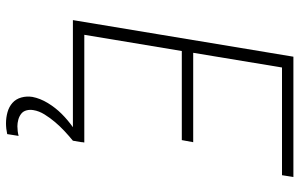

<svg xmlns="http://www.w3.org/2000/svg" viewBox="-199 -576 998 640"><g transform="rotate(90 300.0 -256.0)"><path d="M47 0 169 -735H570L564 -697H205L156 -401H454L447 -363H150L96 -38H455L449 0ZM391 223Q372 223 354 218Q336 213 323 201.5Q310 190 305 172Q300 154 303 135Q308 109 323.5 83.5Q339 58 359.5 37.5Q380 17 404 0Q428 -17 454 -29L449 0Q432 14 416.5 28.5Q401 43 387 59.5Q373 76 361.5 94.5Q350 113 347 132Q345 144 348 155Q351 166 359.5 172.5Q368 179 379 182Q390 185 401 185Q409 185 417 184Q425 183 433 181L427 219Q418 221 409 222Q400 223 391 223Z"/></g></svg>

Font: Iosevka SS04 XLt Ex Obl
Style: Regular
Weight: 200
Width: 7
Italic angle: -9°
Monospace: yes
Designer: Belleve Invis
Foundry: Belleve Invis
Version: Version 19.0.0; ttfautohint (v1.8.4)